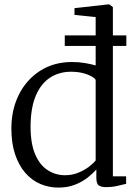

<svg xmlns="http://www.w3.org/2000/svg" viewBox="-20 -839 611 870"><path d="M244.5 11Q201 11 162.5 -5.5Q124 -22 94.8 -55.5Q65.5 -89 48.5 -139.2Q31.5 -189.5 31.5 -257Q31.5 -342 65.5 -410Q99.5 -478 161.5 -518Q223.5 -558 306.5 -558Q338 -558 365.5 -553.2Q393 -548.5 413.5 -542.5V-761.5L317.5 -771.5V-802L469 -819H475.5L491.5 -807V-40H551.5V-6Q533 -1.5 509.8 3.8Q486.5 9 461 9Q439 9 427.8 1.2Q416.5 -6.5 416.5 -34V-71Q401 -53 376.5 -33.8Q352 -14.5 319 -1.8Q286 11 244.5 11ZM274.5 -45Q306.5 -45 333.8 -56Q361 -67 381.8 -82.5Q402.5 -98 413.5 -112V-477.5Q404.5 -491 373.2 -502.5Q342 -514 302.5 -514Q249 -514 208 -488Q167 -462 143.2 -407.8Q119.5 -353.5 118.5 -269.5Q118 -190 139 -140.5Q160 -91 196 -68Q232 -45 274.5 -45ZM273.5 -678.5H552.5V-631H273.5Z"/></svg>

Font: Merriweather 48pt Light
Style: Regular
Weight: 300
Version: Version 2.100